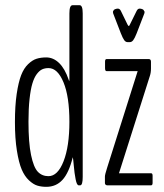

<svg xmlns="http://www.w3.org/2000/svg" viewBox="-20 -721 640 747"><path d="M476.1 -557.1Q468.8 -557.1 463.1 -564.9Q457.5 -572.8 450.2 -591.3L420.4 -668.5Q419.4 -672.4 419.4 -674.3Q419.4 -678.2 421.4 -678.7Q421.4 -682.6 427.2 -685.1Q433.1 -687.5 438.5 -687.5Q445.8 -687.5 450.2 -678.7L476.1 -625.5Q479.5 -619.6 481 -619.6Q482.9 -619.6 485.4 -625.5L511.7 -678.7Q516.1 -687.5 523.4 -687.5Q528.8 -687.5 534.4 -685.1Q540 -682.6 540 -678.7Q542.5 -678.2 542.5 -673.8Q542.5 -671.4 541.5 -668.5L511.7 -591.3Q504.4 -572.8 498.5 -564.9Q492.7 -557.1 485.4 -557.1ZM397 0Q394 0 391.1 -2.2Q388.2 -4.4 388.2 -8.8V-34.2Q388.2 -41.5 396.5 -67.4L515.6 -444.3H394.5Q388.7 -444.3 388.7 -456.1V-481Q388.7 -491.2 394.5 -491.2H558.6Q567.4 -491.2 567.4 -481V-454.6Q567.4 -438.5 563 -425.3L442.9 -46.9H567.9Q573.7 -46.9 573.7 -37.1V-9.8Q573.7 0 567.9 0ZM263.2 -109.4Q248 -48.3 223.1 -21.2Q198.2 5.9 160.2 5.9Q141.1 5.9 125.5 1.2Q109.9 -3.4 92.8 -19.3Q75.7 -35.2 64.5 -61.5Q53.2 -87.9 45.7 -135Q38.1 -182.1 38.1 -246.1Q38.1 -309.1 44.9 -355.2Q51.8 -401.4 62.3 -428.5Q72.8 -455.6 89.4 -471.4Q106 -487.3 122.3 -492.4Q138.7 -497.6 159.7 -497.6Q187.5 -497.6 210 -475.8Q232.4 -454.1 247.1 -411.1Q247.1 -410.6 248 -408.4Q249 -406.2 249.5 -405.3Q250 -405.3 250 -411.6V-668.9Q250 -700.7 262.2 -700.7H290Q301.8 -700.7 301.8 -668.9V-32.7Q301.8 0 292 0H286.1Q278.8 0 274.2 -23.7Q269.5 -47.4 267.1 -76.4Q264.6 -105.5 263.2 -109.4ZM250 -247.1Q250 -345.2 227.1 -400.6Q204.1 -456.1 168.9 -456.1Q154.8 -456.1 144 -451.2Q133.3 -446.3 123 -432.6Q112.8 -418.9 106 -396.2Q99.1 -373.5 95 -335.9Q90.8 -298.3 90.8 -247.6Q90.8 -166 100.8 -117.9Q110.8 -69.8 127.2 -52.7Q143.6 -35.6 168.5 -35.6Q204.6 -35.6 227.3 -93.5Q250 -151.4 250 -247.1Z"/></svg>

Font: BenchNine Light
Style: Regular
Weight: 300
Version: Version 1 ; ttfautohint (v0.92.18-e454-dirty) -l 8 -r 50 -G 